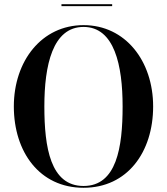

<svg xmlns="http://www.w3.org/2000/svg" viewBox="-20 -879 790 909"><path d="M271 -859V-850H511V-859ZM375.5 10C583.5 10 705 -159.5 705 -375C705 -590.5 573.5 -760 375.5 -760C177.5 -760 45.5 -590.5 45.5 -375C45.5 -159.5 167.5 10 375.5 10ZM375.5 -751.5C522 -751.5 560.5 -569.5 560.5 -375C560.5 -180.5 532 1.5 375.5 1.5C219 1.5 190 -180.5 190 -375C190 -569.5 229 -751.5 375.5 -751.5Z"/></svg>

Font: Bodoni* 24pt Medium
Style: Regular
Weight: 500
Version: Version 2.3